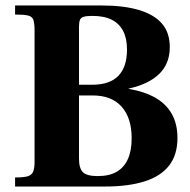

<svg xmlns="http://www.w3.org/2000/svg" viewBox="-20 -680 694 700"><path d="M35 0V-33Q67 -33 81.5 -37.5Q96 -42 101 -54.5Q106 -67 106 -89V-569Q106 -596 101.5 -608Q97 -620 82 -623.5Q67 -627 35 -627V-660H352Q431 -660 486.5 -643.5Q542 -627 570.5 -594Q599 -561 599 -508Q599 -448 560.5 -410.5Q522 -373 449 -357V-356Q508 -346 547.5 -323Q587 -300 607 -263.5Q627 -227 627 -177Q627 -116 597 -77Q567 -38 508 -19Q449 0 363 0ZM336 -38Q378 -38 405 -53.5Q432 -69 446 -99.5Q460 -130 460 -176Q460 -250 423.5 -291Q387 -332 318 -332H268V-102Q268 -66 282.5 -52Q297 -38 336 -38ZM268 -371H316Q380 -371 411.5 -403.5Q443 -436 443 -499Q443 -540 429 -567Q415 -594 387.5 -608Q360 -622 317 -622Q296 -622 285.5 -619Q275 -616 271.5 -607.5Q268 -599 268 -582Z"/></svg>

Font: Frank Ruhl Libre ExtraBold
Style: Regular
Weight: 800
Designer: Yanek Iontef
Foundry: Fontef
Version: Version 6.003;gftools[0.9.30]